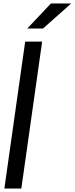

<svg xmlns="http://www.w3.org/2000/svg" viewBox="-20 -1048 427 1098"><path d="M271 -1028 136 -885H226L387 -1028ZM102 30 221 -810H124L5 30Z"/></svg>

Font: Smiley Sans Oblique
Style: Regular
Weight: 400
Italic angle: -8°
Designer: oooooohmygosh, Nagisa Chen, Janine Sui, Heda Shi, Jian Li
Foundry: atelierAnchor
Version: Version 2.0.1